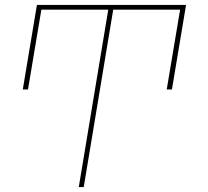

<svg xmlns="http://www.w3.org/2000/svg" viewBox="-20 -540 840 775"><path d="M298 215 417 -501H147L93 -179H72L129 -520H731L674 -179H653L707 -501H437L318 215Z"/></svg>

Font: Iosevka Aile Thin Oblique
Style: Regular
Weight: 100
Italic angle: -9°
Designer: Belleve Invis
Foundry: Belleve Invis
Version: Version 31.1.0; ttfautohint (v1.8.4)